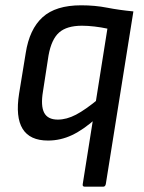

<svg xmlns="http://www.w3.org/2000/svg" viewBox="-20 -519 543 724"><path d="M300 185Q290 185 292 175L385 -411Q362 -416 336.5 -419Q311 -422 289 -422Q232 -422 203 -396.5Q174 -371 163 -310L142 -174Q133 -120 146.5 -94Q160 -68 198 -68Q231 -68 266.5 -86.5Q302 -105 354 -148L344 -74Q295 -30 251.5 -9.5Q208 11 161 11Q24 11 52 -166L77 -319Q91 -409 140.5 -454Q190 -499 286 -499Q338 -499 384 -490Q430 -481 483 -476L379 175Q377 185 369 185Z"/></svg>

Font: Sofia Sans Semi Condensed Medium
Style: Italic
Weight: 500
Italic angle: -9°
Version: Version 4.100